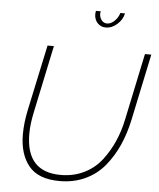

<svg xmlns="http://www.w3.org/2000/svg" viewBox="-60 -969 848 1025"><g transform="rotate(5 363.5 -456.0)"><path d="M543 -917H568Q561 -883 532.5 -858Q504 -833 473 -833Q445 -833 427.5 -852Q410 -871 410 -900Q410 -905 412 -917H438Q436 -909 436 -905Q436 -884 447.5 -869.5Q459 -855 477 -855Q497 -855 516.5 -873.5Q536 -892 543 -917ZM81 -226Q81 -287 95 -354L171 -710H205L130 -354Q115 -286 115 -232Q115 -28 301 -28Q370 -28 426.5 -56Q483 -84 520 -132.5Q557 -181 581 -236Q605 -291 618 -354L693 -710H727L652 -354Q636 -279 608 -216.5Q580 -154 538 -103Q496 -52 434.5 -23.5Q373 5 298 5Q183 5 132 -58Q81 -121 81 -226Z"/></g></svg>

Font: Raleway-v4020 ExtraLight
Style: Italic
Weight: 275
Italic angle: -12°
Designer: Matt McInerney, Pablo Impallari, Rodrigo Fuenzalida
Foundry: Matt McInerney, Pablo Impallari, Rodrigo Fuenzalida
Version: Version 4.020;PS 004.020;hotconv 1.0.88;makeotf.lib2.5.64775